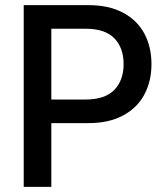

<svg xmlns="http://www.w3.org/2000/svg" viewBox="-20 -727 650 747"><path d="M72.3 -707H324.2Q403.8 -707 459 -677.5Q514.2 -647.9 541.7 -596.2Q569.3 -544.4 569.3 -477.5Q569.3 -411.1 541.7 -359.4Q514.2 -307.6 459 -277.8Q403.8 -248 324.2 -248H179.7V0H72.3ZM313.5 -339.8Q388.2 -339.8 424.6 -377.2Q460.9 -414.6 460.9 -477.5Q460.9 -541 424.8 -578.1Q388.7 -615.2 313.5 -615.2H179.7V-339.8Z"/></svg>

Font: Pretendard Std Medium
Style: Regular
Weight: 500
Designer: Base glyphs from Inter by Rasmus Andersson; Hangeul glyphs from Noto Sans CJK(Source Han Sans) by Jang Soo-young and Kan
Foundry: Kil Hyung-jin
Version: Version 1.309